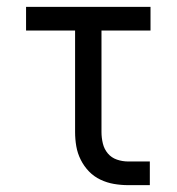

<svg xmlns="http://www.w3.org/2000/svg" viewBox="-20 -540 515 560"><path d="M354 0Q333 0 312.5 -3.5Q292 -7 273 -16Q254 -25 239.5 -40Q225 -55 215.5 -74Q206 -93 202.5 -113.5Q199 -134 199 -155V-451H56V-520H419V-451H276V-155Q276 -138 280 -121.5Q284 -105 294.5 -92.5Q305 -80 321 -74.5Q337 -69 354 -69H417V0Z"/></svg>

Font: Iosevka QP
Style: Regular
Weight: 400
Designer: Belleve Invis
Foundry: Belleve Invis
Version: Version 20.0.0; ttfautohint (v1.8.4)